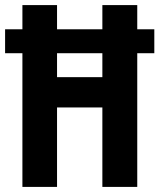

<svg xmlns="http://www.w3.org/2000/svg" viewBox="-23 -734 626 754"><path d="M65 0H201V-312H379V0H516V-525H583V-619H516V-714H379V-619H201V-714H65V-619H-3V-525H65ZM201 -431V-525H379V-431Z"/></svg>

Font: Noto Sans Arabic UI XCn
Style: Bold
Weight: 700
Width: 2
Designer: Monotype Design Team, Nadine Chahine and Nizar Qandah
Foundry: Monotype Imaging Inc.
Version: Version 2.010